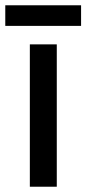

<svg xmlns="http://www.w3.org/2000/svg" viewBox="-37 -707 327 727"><path d="M178 0H76V-539H178ZM270 -687V-609H-17V-687Z"/></svg>

Font: Noto Sans Malayalam SemiCondensed Medium
Style: Regular
Weight: 500
Width: 4
Designer: Jelle Bosma - Monotype Design Team
Foundry: Monotype Imaging Inc.
Version: Version 2.104; ttfautohint (v1.8.4.7-5d5b)